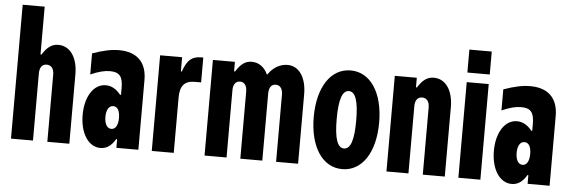

<svg xmlns="http://www.w3.org/2000/svg" viewBox="-47 -846 2980 1000"><g transform="rotate(5 1443.0 -346.0)"><path d="M35 -700V0H150V-351C150 -382 163 -400 187 -400C211 -400 225 -382 225 -351V0H340V-363C340 -451 300 -508 239 -508C205 -508 181 -491 155 -450H150V-700Z M396 -156C396 -60 440 8 503 8C535 8 560 -9 581 -45H586V0H701V-365C701 -457 650 -508 556 -508C516 -508 473 -499 417 -479V-369C459 -387 489 -395 518 -395C568 -395 586 -373 586 -313V-277H581C558 -306 532 -320 503 -320C440 -320 396 -252 396 -156ZM515 -156C515 -193 529 -215 551 -215C573 -215 586 -194 586 -156C586 -119 573 -96 551 -96C529 -96 515 -119 515 -156Z M771 -500V0H886V-289C886 -350 909 -378 963 -378H996V-508H986C937 -508 912 -487 891 -426H886V-500Z M1047 -500V0H1162V-351C1162 -382 1175 -400 1198 -400C1220 -400 1234 -382 1234 -351V0H1349V-351C1349 -382 1362 -400 1385 -400C1407 -400 1421 -382 1421 -351V0H1536V-363C1536 -451 1497 -508 1437 -508C1398 -508 1360 -486 1337 -450H1333C1316 -487 1286 -508 1250 -508C1217 -508 1193 -491 1167 -450H1162V-500Z M1767 8C1870 8 1938 -93 1938 -250C1938 -407 1870 -508 1767 -508C1664 -508 1596 -407 1596 -250C1596 -93 1664 8 1767 8ZM1716 -250C1716 -350 1732 -400 1767 -400C1802 -400 1818 -350 1818 -250C1818 -150 1802 -100 1767 -100C1732 -100 1716 -150 1716 -250Z M1998 -500V0H2113V-351C2113 -382 2126 -400 2150 -400C2174 -400 2188 -382 2188 -351V0H2303V-363C2303 -451 2263 -508 2202 -508C2168 -508 2144 -491 2118 -450H2113V-500Z M2373 -670V-550H2490V-670ZM2374 0H2489V-500H2374Z M2546 -156C2546 -60 2590 8 2653 8C2685 8 2710 -9 2731 -45H2736V0H2851V-365C2851 -457 2800 -508 2706 -508C2666 -508 2623 -499 2567 -479V-369C2609 -387 2639 -395 2668 -395C2718 -395 2736 -373 2736 -313V-277H2731C2708 -306 2682 -320 2653 -320C2590 -320 2546 -252 2546 -156ZM2665 -156C2665 -193 2679 -215 2701 -215C2723 -215 2736 -194 2736 -156C2736 -119 2723 -96 2701 -96C2679 -96 2665 -119 2665 -156Z"/></g></svg>

Font: Jakob Semi-Condensed
Style: Regular
Weight: 400
Width: 4
Designer: Alan Madić
Foundry: X Cicéro
Version: Version 1.000;Glyphs 3.1.2 (3151)